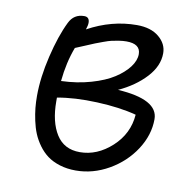

<svg xmlns="http://www.w3.org/2000/svg" viewBox="-64 -565 646 644"><g transform="rotate(10 259.0 -243.0)"><path d="M233.9 15.1Q204.1 15.1 179.2 7.3Q154.3 -0.5 137 -13.4Q119.6 -26.4 106.2 -44.9Q92.8 -63.5 84.7 -83Q76.7 -102.5 71.8 -125.5Q66.9 -148.4 64.9 -168.2Q63 -188 63 -209Q63 -272 80.6 -345.5Q98.1 -418.9 122.1 -467.8Q137.7 -500 172.9 -500Q190.9 -500 190.9 -480Q190.9 -471.7 186 -457Q266.6 -501 352.1 -501Q399.9 -501 427.5 -478Q455.1 -455.1 455.1 -422.9Q455.1 -379.4 419.2 -340.6Q383.3 -301.8 327.1 -275.9Q464.8 -267.6 464.8 -200.2Q464.8 -146.5 432.4 -96.4Q399.9 -46.4 346.2 -15.6Q292.5 15.1 233.9 15.1ZM327.1 -440.9Q314.9 -440.9 301.3 -438.7Q287.6 -436.5 277.6 -434.3Q267.6 -432.1 249.8 -425.5Q231.9 -418.9 223.9 -415.8Q215.8 -412.6 192.4 -402.6Q168.9 -392.6 160.2 -389.2Q140.1 -336.4 133.8 -272Q188.5 -273.9 235.1 -287.4Q281.7 -300.8 311.5 -320.1Q341.3 -339.4 358.2 -361.8Q375 -384.3 375 -405.8Q375 -440.9 327.1 -440.9ZM129.9 -202.1Q129.9 -132.3 156.5 -90.1Q183.1 -47.9 236.8 -47.9Q295.9 -47.9 345.5 -93.3Q395 -138.7 399.9 -204.1Q342.8 -219.2 265.6 -222.4Q188.5 -225.6 129.9 -214.8Z"/></g></svg>

Font: Shantell Sans Normal
Style: Regular
Weight: 300
Designer: Stephen Nixon, Anya Danilova, Shantell Martin
Foundry: Arrow Type
Version: Version 1.006;[559af2be0]